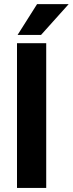

<svg xmlns="http://www.w3.org/2000/svg" viewBox="-20 -923 357 943"><path d="M207 0H63.5V-710.9H207ZM162.1 -902.8H317.4L181.6 -751.5H66.4Z"/></svg>

Font: MAUL Condensed Bold
Style: Condensed Bold
Weight: 700
Designer: MAUL
Version: Version 1.0; 2020; ttfautohint (v1.8.3)